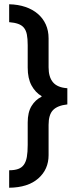

<svg xmlns="http://www.w3.org/2000/svg" viewBox="-20 -726 365 901"><path d="M23 -706Q65 -705 99 -693.5Q133 -682 157.5 -661Q182 -640 195 -611Q208 -582 208 -546V-410Q208 -364 229 -339.5Q250 -315 296 -312V-236Q250 -231 229 -209.5Q208 -188 208 -140V2Q208 69 159.5 111.5Q111 154 23 155V73Q48 73 65 67Q82 61 92 47Q102 33 106 10.5Q110 -12 110 -46V-151Q110 -199 128 -228.5Q146 -258 175 -272V-275Q146 -292 128 -325Q110 -358 110 -409V-514Q110 -545 106 -564.5Q102 -584 92 -596Q82 -608 65 -614Q48 -620 23 -622Z"/></svg>

Font: Mukta Vaani
Style: Bold
Weight: 700
Designer: Noopur Datye, Girish Dalvi, Yashodeep Gholap, Pallavi Karambelkar
Foundry: Ek Type
Version: Version 2.538;PS 1.000;hotconv 16.6.51;makeotf.lib2.5.65220;